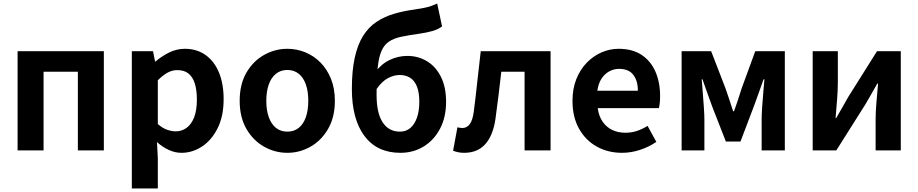

<svg xmlns="http://www.w3.org/2000/svg" viewBox="-20 -849 5185 1084"><path d="M79.3 0V-559.8H566.3V0H419.6V-444.1H226V0Z M724.3 214.9V-559.8H844L855.4 -501.9H858.2Q893.3 -532.1 935.5 -552.8Q977.7 -573.5 1022.8 -573.5Q1091.7 -573.5 1141 -538.1Q1190.4 -502.6 1216.5 -439.1Q1242.6 -375.6 1242.6 -288.9Q1242.6 -192.9 1208.6 -125Q1174.5 -57.1 1120.3 -21.7Q1066.2 13.8 1004.7 13.8Q968.5 13.8 933.4 -2.2Q898.2 -18.1 866.3 -46.8L871 44.4V214.9ZM972.6 -107.4Q1006 -107.4 1033.1 -126.9Q1060.2 -146.4 1075.9 -186.2Q1091.5 -226.1 1091.5 -286.6Q1091.5 -340.3 1079.9 -377.5Q1068.2 -414.6 1044.1 -433.9Q1020.1 -453.2 980.8 -453.2Q952.5 -453.2 926.2 -439Q900 -424.9 871 -395.7V-148.7Q897.7 -125.3 924 -116.3Q950.2 -107.4 972.6 -107.4Z M1602.3 13.8Q1532.3 13.8 1470.6 -21.1Q1408.9 -55.9 1371 -121.7Q1333.2 -187.5 1333.2 -279.9Q1333.2 -372.8 1371 -438.4Q1408.9 -503.9 1470.6 -538.7Q1532.3 -573.5 1602.3 -573.5Q1654.7 -573.5 1703.1 -553.9Q1751.4 -534.2 1789 -496.4Q1826.6 -458.5 1848.6 -404.2Q1870.6 -349.8 1870.6 -279.9Q1870.6 -187.5 1832.6 -121.7Q1794.7 -55.9 1733.5 -21.1Q1672.3 13.8 1602.3 13.8ZM1602.3 -105.8Q1640.3 -105.8 1666.9 -127.3Q1693.5 -148.9 1707 -188.2Q1720.5 -227.4 1720.5 -279.9Q1720.5 -332.7 1707 -371.7Q1693.5 -410.7 1666.9 -432.3Q1640.3 -454 1602.3 -454Q1564.2 -454 1537.7 -432.3Q1511.1 -410.7 1497.3 -371.7Q1483.5 -332.7 1483.5 -279.9Q1483.5 -227.4 1497.3 -188.2Q1511.1 -148.9 1537.7 -127.3Q1564.2 -105.8 1602.3 -105.8Z M2240.5 13.8Q2109 13.8 2037.8 -81Q1966.6 -175.8 1966.6 -346.9Q1966.6 -451.4 1983.1 -524.7Q1999.5 -598 2030.1 -646.7Q2060.8 -695.3 2104.3 -724.6Q2147.8 -753.9 2202 -770.3Q2256.2 -786.6 2318.8 -795.1Q2352.3 -800.1 2374.3 -804.5Q2396.3 -808.8 2413.7 -815Q2431 -821.2 2448.3 -829L2475.8 -699.9Q2454.1 -683 2420 -673.5Q2385.9 -664 2349.4 -659Q2288.6 -650.6 2246.4 -641.7Q2204.1 -632.8 2176.7 -614.6Q2149.3 -596.5 2133.9 -561.5Q2118.4 -526.4 2112.3 -466.3Q2106.1 -406.2 2106.1 -313.1Q2106.1 -210.5 2140.5 -158.2Q2174.9 -105.8 2238.2 -105.8Q2272.8 -105.8 2297 -126.7Q2321.2 -147.5 2334.3 -185.4Q2347.4 -223.2 2347.4 -273.4Q2347.4 -325.8 2334.3 -359.6Q2321.2 -393.4 2296.2 -409.5Q2271.2 -425.6 2236.2 -425.6Q2204.8 -425.6 2170.9 -408.2Q2137.1 -390.8 2105.7 -345.7L2099.5 -441.9Q2131.5 -487 2179.2 -510.1Q2226.8 -533.3 2279.7 -533.3Q2340.7 -533.3 2390.1 -503.7Q2439.5 -474.2 2469 -416.2Q2498.5 -358.3 2498.5 -273.4Q2498.5 -187.4 2464.5 -122.6Q2430.5 -57.9 2372.3 -22.1Q2314.1 13.8 2240.5 13.8Z M2600.5 13.8Q2582.3 13.8 2567.6 10.7Q2553 7.7 2538 2.3L2562.6 -130.2Q2569.1 -129.2 2575.7 -127.7Q2582.3 -126.2 2590 -126.2Q2615.2 -126.2 2631.8 -147.7Q2648.4 -169.2 2654.9 -218.9Q2665.9 -303.9 2674.9 -389.5Q2684 -475 2694.2 -559.8H3088.4V0H2941.7V-444.1H2810.3Q2802.7 -377.8 2794.7 -311.5Q2786.8 -245.1 2777.4 -178.6Q2764.2 -85.4 2720.4 -35.8Q2676.5 13.8 2600.5 13.8Z M3491.4 13.8Q3412.9 13.8 3349.7 -21.2Q3286.5 -56.1 3249.4 -121.9Q3212.2 -187.7 3212.2 -279.9Q3212.2 -348.1 3233.8 -402.2Q3255.4 -456.3 3292.6 -494.8Q3329.8 -533.2 3376.5 -553.4Q3423.3 -573.5 3472.7 -573.5Q3550.1 -573.5 3602 -539.3Q3653.9 -505.1 3680.4 -444.7Q3706.8 -384.4 3706.8 -306.4Q3706.8 -285.9 3704.9 -267.6Q3702.9 -249.4 3700.1 -238.4H3354.7Q3360.9 -192.8 3382.2 -162.1Q3403.4 -131.4 3436.1 -115.5Q3468.8 -99.6 3510.6 -99.6Q3544.6 -99.6 3575 -109.4Q3605.3 -119.3 3636.1 -138.2L3685.6 -47.9Q3644.7 -19.8 3594 -3Q3543.4 13.8 3491.4 13.8ZM3352.4 -336.9H3581.3Q3581.3 -393.2 3555.4 -426.7Q3529.6 -460.2 3475.1 -460.2Q3446 -460.2 3420.2 -446.4Q3394.4 -432.6 3376.4 -405.4Q3358.4 -378.2 3352.4 -336.9Z M3828.3 0V-559.8H3995.1L4076.6 -348.7Q4088.2 -314.7 4098.7 -283.4Q4109.2 -252.1 4119.1 -221H4124.1Q4135.2 -252.1 4145.9 -283.4Q4156.6 -314.7 4166.8 -348.7L4244 -559.8H4411V0H4280.1V-172.9Q4280.1 -201.5 4282.9 -243.4Q4285.8 -285.4 4289.5 -328.1Q4293.2 -370.9 4295.8 -401.4H4291Q4279 -365.6 4264 -325.5Q4249 -285.5 4237 -250.9L4160.6 -49.9H4078.1L3999.7 -250.9Q3987.7 -285.5 3972.7 -325.9Q3957.7 -366.4 3945.9 -401.4H3941.7Q3944.3 -370.9 3947.6 -328.1Q3951 -285.4 3953.9 -243.4Q3956.9 -201.5 3956.9 -172.9V0Z M4568.3 0V-559.8H4710.3V-383.2Q4710.3 -340.9 4706.1 -287.8Q4701.9 -234.6 4697.5 -182.4H4701Q4715.6 -208.2 4735.2 -241.8Q4754.7 -275.5 4768.4 -300.5L4931.4 -559.8H5065.7V0H4923.6V-176.4Q4923.6 -218.8 4928.3 -272Q4933 -325.2 4937.4 -377.4H4933.2Q4918.7 -352.4 4899.4 -317.9Q4880.2 -283.5 4865.5 -259.3L4701.8 0Z"/></svg>

Font: Noto Sans SC Thin
Style: Regular
Weight: 100
Designer: Ryoko NISHIZUKA 西塚涼子 (kana, bopomofo & ideographs); Paul D. Hunt (Latin, Greek & Cyrillic); Sandoll Communications 산돌커뮤니
Foundry: Adobe
Version: Version 2.004-H2;hotconv 1.0.118;makeotfexe 2.5.65603